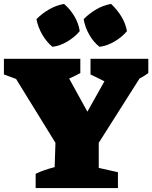

<svg xmlns="http://www.w3.org/2000/svg" viewBox="-55 -960 777 980"><path d="M127 0V-73Q150 -84 173.5 -92Q197 -100 224 -107L228 -231L27 -557L-35 -580V-660H355V-587Q327 -572 298 -559L391 -390L478 -545L407 -580V-660H702V-587Q680 -571 657 -559L449 -231V-103L547 -81V0ZM272 -940Q304 -912 325 -876.5Q346 -841 352 -801Q327 -771 289.5 -748.5Q252 -726 213 -721Q183 -745 161 -783Q139 -821 131 -862Q159 -891 195.5 -912Q232 -933 272 -940ZM512 -940Q542 -912 564 -876.5Q586 -841 593 -801Q568 -771 530 -748.5Q492 -726 453 -721Q422 -745 400.5 -783Q379 -821 372 -862Q400 -891 436 -912Q472 -933 512 -940Z"/></svg>

Font: Piazzolla SC Black
Style: Regular
Weight: 900
Designer: Juan Pablo del Peral
Foundry: Huerta Tipografica
Version: Version 1.330